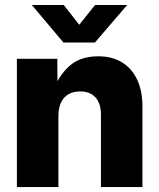

<svg xmlns="http://www.w3.org/2000/svg" viewBox="-20 -762 649 782"><path d="M217.8 -287.1V0H48.8V-522.5H213.4L214.4 -384.3H193.4Q216.8 -451.7 261.5 -492.2Q306.2 -532.7 379.9 -532.7Q436.5 -532.7 476.6 -508.3Q516.6 -483.9 538.3 -438.2Q560.1 -392.6 560.1 -329.1V0H391.1V-294.9Q391.1 -340.8 368.9 -365.2Q346.7 -389.6 306.2 -389.6Q279.3 -389.6 259.3 -378.4Q239.3 -367.2 228.5 -344.5Q217.8 -321.8 217.8 -287.1ZM239.7 -741.7 302.7 -661.1 367.2 -741.7H497.1V-740.7L366.7 -588.9H238.3L110.4 -740.7V-741.7Z"/></svg>

Font: Inter 28pt ExtraBold
Style: Regular
Weight: 800
Designer: Rasmus Andersson
Foundry: rsms
Version: Version 4.001;git-66647c0bb